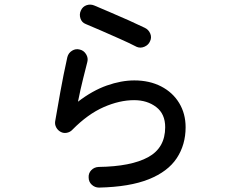

<svg xmlns="http://www.w3.org/2000/svg" viewBox="-20 -807 1040 845"><path d="M416 18.6Q397.5 18.6 383.8 5.9Q370.1 -6.8 370.1 -26.4Q369.1 -44.9 381.8 -58.1Q394.5 -71.3 414.1 -72.3Q556.6 -74.2 631.8 -115.2Q707 -156.2 707 -247.1Q707 -305.7 667.5 -335.9Q627.9 -366.2 570.3 -366.2Q505.9 -366.2 436 -335.4Q366.2 -304.7 298.8 -236.3Q289.1 -225.6 274.4 -222.7Q259.8 -219.7 247.1 -226.6Q234.4 -233.4 227.5 -246.1Q220.7 -258.8 222.7 -272.5Q232.4 -329.1 245.6 -402.8Q258.8 -476.6 276.4 -555.7Q281.2 -574.2 297.4 -584Q313.5 -593.8 331.1 -588.9Q348.6 -585 358.9 -568.4Q369.1 -551.8 364.3 -534.2Q357.4 -506.8 345.7 -460.4Q334 -414.1 323.2 -359.4Q386.7 -408.2 450.2 -430.7Q513.7 -453.1 571.3 -453.1Q637.7 -453.1 689 -426.8Q740.2 -400.4 768.6 -353.5Q796.9 -306.6 796.9 -247.1Q796.9 -169.9 757.8 -110.8Q718.8 -51.8 634.8 -18.1Q550.8 15.6 416 18.6ZM582 -600.6Q547.9 -618.2 505.9 -636.7Q463.9 -655.3 423.8 -672.9Q383.8 -690.4 357.4 -701.2Q339.8 -708 334 -726.1Q328.1 -744.1 335.9 -760.7Q343.8 -778.3 361.3 -784.2Q378.9 -790 396.5 -782.2Q425.8 -769.5 466.3 -752.4Q506.8 -735.4 546.9 -717.3Q586.9 -699.2 617.2 -684.6Q633.8 -676.8 641.1 -659.7Q648.4 -642.6 640.6 -626Q633.8 -609.4 616.2 -601.6Q598.6 -593.8 582 -600.6Z"/></svg>

Font: KTXP_ComRound
Style: Medium
Weight: 500
Version: Version 1.01;May 16, 2022;FontCreator 13.0.0.2683 64-bit